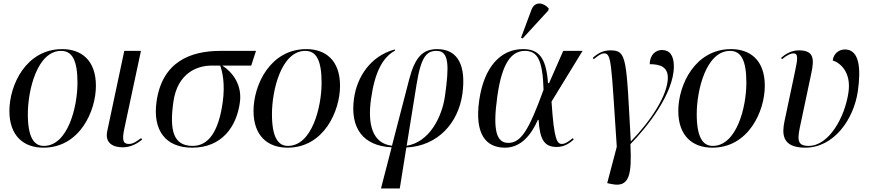

<svg xmlns="http://www.w3.org/2000/svg" viewBox="-20 -823 4906 1083"><path d="M225 10C430 10 521 -197 521 -339C521 -486 436 -546 331 -546C128 -546 33 -345 33 -197C33 -58 112 10 225 10ZM227 0C172 0 137 -48 137 -179C137 -315 190 -536 325 -536C386 -536 417 -485 417 -356C417 -220 363 0 227 0Z M673 8C722 8 762 -19 782 -36L776 -44C754 -28 732 -11 708 -11C678 -11 666 -25 681 -96L775 -536H681L585 -84C570 -14 620 8 673 8Z M1064 10C1230 10 1314 -106 1333 -245C1347 -344 1292 -416 1234 -453H1397L1424 -536H1223C1056 -536 895 -476 863 -250C840 -88 914 10 1064 10ZM1067 0C958 0 935 -86 958 -249C982 -416 1098 -453 1173 -453H1222C1234 -421 1251 -350 1236 -245C1213 -81 1156 0 1067 0Z M1602 10C1807 10 1898 -197 1898 -339C1898 -486 1813 -546 1708 -546C1505 -546 1410 -345 1410 -197C1410 -58 1489 10 1602 10ZM1604 0C1549 0 1514 -48 1514 -179C1514 -315 1567 -536 1702 -536C1763 -536 1794 -485 1794 -356C1794 -220 1740 0 1604 0Z M2129 240H2235L2272 9C2452 0 2565 -131 2588 -292C2610 -450 2565 -546 2446 -546C2363 -546 2320 -498 2288 -375L2191 -1C2078 -14 2053 -126 2073 -266C2094 -414 2137 -499 2209 -538L2206 -544C2068 -506 1994 -388 1977 -269C1953 -99 2029 0 2189 8ZM2330 -349C2356 -509 2389 -536 2443 -536C2515 -536 2513 -447 2490 -282C2473 -161 2401 -21 2274 -1Z M2928 -606 3073 -764 3075 -776C3044 -810 2996 -818 2977 -766L2919 -610ZM2828 10C2918 10 2976 -61 3014 -147H3018C3025 -35 3050 6 3121 6C3166 6 3197 -19 3216 -36L3211 -44C3198 -33 3171 -11 3150 -11C3122 -11 3105 -34 3091 -250L3266 -536H3157L3077 -354H3071C3061 -501 3017 -546 2930 -546C2807 -546 2711 -450 2683 -257C2656 -65 2722 10 2828 10ZM2847 -17C2781 -17 2758 -87 2785 -278C2812 -474 2868 -536 2941 -536C3010 -536 3041 -488 3046 -317C2963 -87 2918 -17 2847 -17Z M3429 215C3532 237 3544 161 3536 -10C3629 -104 3781 -296 3781 -448C3781 -514 3755 -541 3713 -541C3681 -541 3645 -516 3645 -461C3706 -461 3747 -444 3747 -385C3747 -287 3651 -141 3539 -26H3538C3512 -493 3518 -539 3423 -539C3386 -539 3356 -526 3324 -497L3329 -489C3357 -512 3373 -522 3387 -522C3430 -522 3427 -473 3459 5L3405 210Z M3998 10C4203 10 4294 -197 4294 -339C4294 -486 4209 -546 4104 -546C3901 -546 3806 -345 3806 -197C3806 -58 3885 10 3998 10ZM4000 0C3945 0 3910 -48 3910 -179C3910 -315 3963 -536 4098 -536C4159 -536 4190 -485 4190 -356C4190 -220 4136 0 4000 0Z M4522 10C4684 10 4796 -150 4819 -310C4836 -431 4830 -544 4746 -544C4712 -544 4682 -521 4677 -482C4720 -469 4782 -415 4766 -303C4746 -162 4656 0 4541 0C4468 0 4479 -46 4499 -139L4556 -408C4574 -492 4571 -539 4486 -539C4444 -539 4410 -518 4386 -497L4391 -489C4421 -514 4443 -522 4455 -522C4484 -522 4480 -492 4463 -413L4405 -139C4391 -71 4388 10 4522 10Z"/></svg>

Font: Noto Serif Display
Style: Italic
Weight: 400
Italic angle: -12°
Designer: Monotype Design Team
Foundry: Monotype Imaging Inc.
Version: Version 2.009